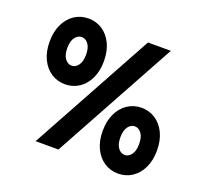

<svg xmlns="http://www.w3.org/2000/svg" viewBox="-122 -850 1087 1010"><g transform="rotate(20 421.0 -345.0)"><path d="M58 -518Q58 -574 78 -615.5Q98 -657 132.5 -679.5Q167 -702 210 -702Q253 -702 287.5 -679.5Q322 -657 342 -615.5Q362 -574 362 -518Q362 -462 342 -420.5Q322 -379 287.5 -356.5Q253 -334 210 -334Q167 -334 132.5 -356.5Q98 -379 78 -420.5Q58 -462 58 -518ZM168 0 546 -690H674L296 0ZM157 -518Q157 -479 172.5 -458.5Q188 -438 210 -438Q231 -438 246.5 -458.5Q262 -479 262 -518Q262 -557 246.5 -577.5Q231 -598 210 -598Q188 -598 172.5 -577.5Q157 -557 157 -518ZM481 -172Q481 -228 501 -269.5Q521 -311 555.5 -333.5Q590 -356 633 -356Q676 -356 710.5 -333.5Q745 -311 765 -269.5Q785 -228 785 -172Q785 -116 765 -74.5Q745 -33 710.5 -10.5Q676 12 633 12Q590 12 555.5 -10.5Q521 -33 501 -74.5Q481 -116 481 -172ZM580 -172Q580 -133 595.5 -112.5Q611 -92 633 -92Q654 -92 669.5 -112.5Q685 -133 685 -172Q685 -211 669.5 -231.5Q654 -252 633 -252Q611 -252 595.5 -231.5Q580 -211 580 -172Z"/></g></svg>

Font: Radio Canada Condensed
Style: Bold
Weight: 700
Width: 3
Designer: Charles Daoud, Etienne Aubert Bonn, Alexandre Saumier Demers, Jacques Le Bailly
Foundry: Radio-Canada
Version: Version 2.104; ttfautohint (v1.8.4.7-5d5b);gftools[0.9.28.de